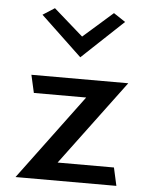

<svg xmlns="http://www.w3.org/2000/svg" viewBox="-54 -824 673 859"><g transform="rotate(5 282.5 -394.5)"><path d="M105 -744 290 -569 476 -744 423 -779 290 -662 158 -778ZM501 -10 483 -91H230L514 -472H79L97 -392H332L48 -10Z"/></g></svg>

Font: Bluebird
Style: Li
Weight: 300
Designer: Jasper
Foundry: Cannot Into Space Fonts
Version: Version 0.98